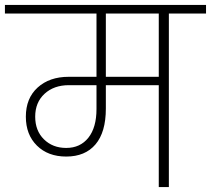

<svg xmlns="http://www.w3.org/2000/svg" viewBox="-52 -760 857 780"><path d="M785 -705H634V0H593V-414H378V-319Q378 -223 336 -173.5Q294 -124 217 -124Q143 -124 98 -168.5Q53 -213 53 -286Q53 -361 101 -404.5Q149 -448 227 -448H340V-705H-32V-740H785ZM593 -705H378V-448H593ZM340 -414H228Q167 -414 129 -379Q91 -344 91 -286Q91 -229 126.5 -194Q162 -159 217 -159Q274 -159 307 -200.5Q340 -242 340 -317Z"/></svg>

Font: Fz Poppins ExtLt
Style: Regular
Weight: 200
Designer: Ninad Kale (Devanagari), Jonny Pinhorn (Latin)
Foundry: Indian Type Foundry
Version: Vit hóa bi Vntype.Com & FontZin.Com